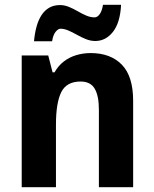

<svg xmlns="http://www.w3.org/2000/svg" viewBox="-20 -776 640 796"><path d="M356 -556Q438 -556 485 -508Q532 -460 532 -358V0H390V-321Q390 -379 372.5 -408.5Q355 -438 314 -438Q256 -438 234 -394Q212 -350 212 -259V0H70V-546H180L198 -476H206Q222 -504 245 -521.5Q268 -539 296.5 -547.5Q325 -556 356 -556ZM482 -756Q478 -681 448 -643.5Q418 -606 375 -606Q356 -606 337 -613.5Q318 -621 299.5 -631.5Q281 -642 263.5 -649.5Q246 -657 231 -657Q221 -657 210.5 -644Q200 -631 196 -605H121Q124 -638 131.5 -665.5Q139 -693 152 -713Q165 -733 184 -744Q203 -755 229 -755Q247 -755 265.5 -747.5Q284 -740 302 -729.5Q320 -719 337.5 -711.5Q355 -704 372 -704Q384 -704 393.5 -717.5Q403 -731 407 -756Z"/></svg>

Font: Noto Sans Thai SemiCondensed
Style: Bold
Weight: 700
Width: 4
Designer: Monotype Design Team
Foundry: Monotype Imaging Inc.
Version: Version 2.001